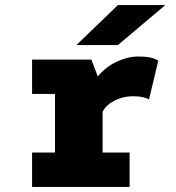

<svg xmlns="http://www.w3.org/2000/svg" viewBox="-20 -734 690 754"><path d="M106 0V-135H196V-365H106V-500H339L364 -433.5Q394.5 -471 438 -491.5Q481.5 -512 522 -512Q562.5 -512 580.2 -505.5Q598 -499 601.5 -495.5L565 -343Q561.5 -346.5 545.5 -351.2Q529.5 -356 501 -356Q463.5 -356 429.8 -338.8Q396 -321.5 383 -295V-135H489V0ZM443 -557H280L443 -714H629Z"/></svg>

Font: Trispace ExtraBold
Style: Regular
Weight: 800
Designer: Tyler Finck
Foundry: Etcetera Type Company
Version: Version 1.210; ttfautohint (v1.8.3)